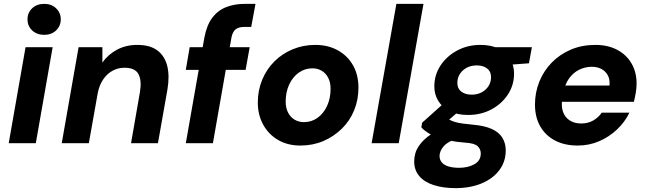

<svg xmlns="http://www.w3.org/2000/svg" viewBox="-20 -740 3346 992"><path d="M25 0 112 -496H252L165 0ZM209 -560Q170 -560 146 -583Q122 -606 122 -640Q122 -674 146 -697Q170 -720 209 -720Q246 -720 270 -697Q294 -674 294 -640Q294 -606 270 -583Q246 -560 209 -560Z M299 0 386 -496H509V-417Q539 -459 585 -483.5Q631 -508 689 -508Q755 -508 793 -479.5Q831 -451 844 -399.5Q857 -348 845 -277L796 0H657L703 -264Q713 -324 695.5 -357Q678 -390 623 -390Q590 -390 561.5 -374.5Q533 -359 513 -329.5Q493 -300 485 -259L439 0Z M940 0 1036 -546Q1048 -610 1076.5 -648Q1105 -686 1148 -703Q1191 -720 1244 -720H1300L1278 -601H1244Q1213 -601 1197.5 -588.5Q1182 -576 1176 -547L1080 0ZM940 -379 960 -496H1270L1249 -379Z M1532 12Q1466 12 1416.5 -17Q1367 -46 1339.5 -96.5Q1312 -147 1312 -210Q1312 -273 1334.5 -327.5Q1357 -382 1397.5 -422.5Q1438 -463 1492.5 -485.5Q1547 -508 1609 -508Q1675 -508 1725.5 -480Q1776 -452 1804 -402.5Q1832 -353 1832 -287Q1832 -224 1809.5 -169.5Q1787 -115 1745.5 -74.5Q1704 -34 1650 -11Q1596 12 1532 12ZM1550 -109Q1590 -109 1621 -131.5Q1652 -154 1670 -193Q1688 -232 1688 -281Q1688 -315 1675.5 -338.5Q1663 -362 1642 -374.5Q1621 -387 1594 -387Q1555 -387 1523.5 -364.5Q1492 -342 1474 -303Q1456 -264 1456 -215Q1456 -182 1468.5 -158Q1481 -134 1502.5 -121.5Q1524 -109 1550 -109Z M1900 0 2028 -720H2168L2040 0Z M2334 232Q2270 232 2221.5 216.5Q2173 201 2146.5 170Q2120 139 2120 94Q2120 50 2143.5 15Q2167 -20 2209.5 -48Q2252 -76 2310 -96L2347 -26Q2295 -10 2273 15Q2251 40 2251 66Q2251 86 2263.5 100Q2276 114 2299 120.5Q2322 127 2352 127Q2398 127 2431 108.5Q2464 90 2464 53Q2464 31 2448 15.5Q2432 0 2384 -3Q2340 -6 2303.5 -13.5Q2267 -21 2238 -31.5Q2209 -42 2188.5 -55.5Q2168 -69 2157 -82L2161 -106L2287 -219L2377 -188L2230 -61L2283 -133Q2293 -126 2305 -120Q2317 -114 2332 -109.5Q2347 -105 2368.5 -102Q2390 -99 2421 -96Q2482 -91 2520 -74Q2558 -57 2575.5 -28.5Q2593 0 2593 37Q2593 95 2560 139Q2527 183 2468.5 207.5Q2410 232 2334 232ZM2398 -146Q2343 -146 2304 -165.5Q2265 -185 2244.5 -218.5Q2224 -252 2224 -294Q2224 -353 2256 -401.5Q2288 -450 2342 -479Q2396 -508 2462 -508Q2518 -508 2557 -488.5Q2596 -469 2616 -435.5Q2636 -402 2636 -360Q2636 -300 2604 -251.5Q2572 -203 2518.5 -174.5Q2465 -146 2398 -146ZM2417 -251Q2460 -251 2488.5 -277Q2517 -303 2517 -342Q2517 -371 2496.5 -386.5Q2476 -402 2444 -402Q2400 -402 2371.5 -376Q2343 -350 2343 -311Q2343 -282 2363.5 -266.5Q2384 -251 2417 -251ZM2526 -399 2520 -496H2728L2713 -413Z M2965 12Q2897 12 2847.5 -14Q2798 -40 2771 -87.5Q2744 -135 2744 -200Q2744 -262 2766.5 -318Q2789 -374 2830.5 -416.5Q2872 -459 2929 -483.5Q2986 -508 3056 -508Q3121 -508 3169 -482.5Q3217 -457 3243 -412Q3269 -367 3269 -309Q3269 -284 3264.5 -258.5Q3260 -233 3255 -214H2844L2859 -298H3129Q3132 -329 3120.5 -350.5Q3109 -372 3087.5 -383.5Q3066 -395 3038 -395Q3004 -395 2973 -380Q2942 -365 2920 -334.5Q2898 -304 2890 -257L2885 -228Q2879 -192 2888.5 -163.5Q2898 -135 2922.5 -118.5Q2947 -102 2983 -102Q3019 -102 3046 -118Q3073 -134 3089 -158H3232Q3209 -110 3168.5 -71.5Q3128 -33 3076 -10.5Q3024 12 2965 12Z"/></svg>

Font: DM Sans 24pt ExtraBold
Style: Italic
Weight: 800
Italic angle: -10°
Designer: Colophon Foundry, Jonny Pinhorn
Foundry: Colophon Foundry
Version: Version 4.004;gftools[0.9.30]